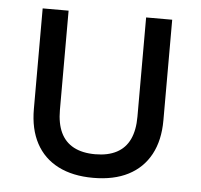

<svg xmlns="http://www.w3.org/2000/svg" viewBox="-44 -585 671 641"><g transform="rotate(5 291.0 -264.5)"><path d="M290.5 9.8Q221.7 9.8 173.1 -15.1Q124.5 -40 99.1 -87.4Q73.7 -134.8 73.7 -202.1V-539.1H160.6V-206.5Q160.6 -161.1 175 -130.6Q189.5 -100.1 218.5 -84.7Q247.6 -69.3 290.5 -69.3Q333.5 -69.3 362.5 -84.7Q391.6 -100.1 406 -130.6Q420.4 -161.1 420.4 -206.5V-539.1H507.8V-202.1Q507.8 -134.8 482.2 -87.4Q456.5 -40 408.2 -15.1Q359.9 9.8 290.5 9.8Z"/></g></svg>

Font: Inter 18pt
Style: Regular
Weight: 400
Designer: Rasmus Andersson
Foundry: rsms
Version: Version 4.001;git-66647c0bb